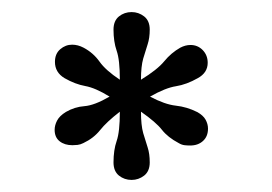

<svg xmlns="http://www.w3.org/2000/svg" viewBox="-20 -739 450 318"><path d="M198 -441Q186 -441 177 -448.2Q168 -455.5 168 -470Q168 -490.5 173.2 -505.5Q178.5 -520.5 178.5 -554Q156.5 -537 145.8 -523.5Q135 -510 118 -502Q113 -499.5 108.5 -499Q104 -498.5 100 -498.5Q87 -498.5 78.8 -505Q70.5 -511.5 70.5 -524Q70.5 -531.5 74.5 -539.2Q78.5 -547 89 -553.5Q103.5 -562 120 -563.2Q136.5 -564.5 161.5 -579Q138 -593.5 121.2 -596.5Q104.5 -599.5 87 -609.5Q71 -619 71 -636.5Q71 -650 79.8 -657.5Q88.5 -665 99.5 -665Q109 -665 118.5 -660Q134.5 -651.5 144.8 -637Q155 -622.5 178.5 -607Q178.5 -640 173.2 -655Q168 -670 168 -690Q168 -704.5 177 -711.8Q186 -719 198 -719Q209.5 -719 218.8 -711.8Q228 -704.5 228 -690Q228 -676 224.5 -665.5Q221 -655 217.2 -642Q213.5 -629 213.5 -607Q240.5 -623.5 252 -637.5Q263.5 -651.5 278.5 -660Q287 -664.5 295.5 -664.5Q307.5 -664.5 315.8 -656Q324 -647.5 324 -635Q324 -618.5 307.5 -609.5Q289 -599 271.5 -596.2Q254 -593.5 228.5 -579Q253 -566 271.2 -564Q289.5 -562 306.5 -553.5Q316.5 -548 320.5 -540.8Q324.5 -533.5 324.5 -526Q324.5 -513 316.2 -505.5Q308 -498 295 -498Q290.5 -498 285.8 -498.5Q281 -499 276 -502Q258 -511.5 248.2 -524Q238.5 -536.5 213.5 -554Q213.5 -531.5 217.2 -518.5Q221 -505.5 224.5 -495Q228 -484.5 228 -470Q228 -455.5 218.8 -448.2Q209.5 -441 198 -441Z"/></svg>

Font: Imbue 10pt ExtraBold
Style: Regular
Weight: 800
Designer: Tyler Finck
Foundry: Etcetera Type Company
Version: Version 1.102; ttfautohint (v1.8.3)